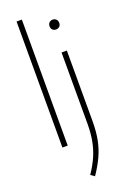

<svg xmlns="http://www.w3.org/2000/svg" viewBox="-192 -868 765 1157"><g transform="rotate(-20 191.0 -289.0)"><path d="M78.5 0V-808H112.5V0ZM204 230 179.5 212.5Q211 166 230.8 121.5Q250.5 77 260 27.5Q269.5 -22 269.5 -83V-540H303.5V-87.5Q303.5 -20.5 293 32.2Q282.5 85 260.5 132.2Q238.5 179.5 204 230ZM286.5 -681.5Q273 -681.5 264.2 -690Q255.5 -698.5 255.5 -712.5Q255.5 -727 264.2 -735.8Q273 -744.5 286.5 -744.5Q300 -744.5 308.8 -735.8Q317.5 -727 317.5 -712.5Q317.5 -698.5 308.8 -690Q300 -681.5 286.5 -681.5Z"/></g></svg>

Font: Encode Sans Semi Condensed Thin
Style: Regular
Weight: 100
Width: 4
Designer: Multiple Designers
Foundry: Impallari Type
Version: Version 3.000; ttfautohint (v1.8.3) -l 8 -r 50 -G 200 -x 14 